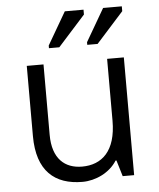

<svg xmlns="http://www.w3.org/2000/svg" viewBox="-54 -813 718 869"><g transform="rotate(-5 304.5 -378.0)"><path d="M286 10C345 10 410 -20 443 -73H447L469 0H521V-535H445V-254C445 -116 380 -59 290 -59C212 -59 156 -106 156 -215V-535H80V-216C80 -57 160 10 286 10ZM187 -618V-606H234L358 -744V-766H273ZM361 -618V-606H408L532 -744V-766H447Z"/></g></svg>

Font: Frost Regular
Style: Regular
Weight: 400
Designer: Lee Frost
Foundry: Lee Frost for Ice Communication Norge AS
Version: Version 2.011;hotconv 1.0.107;makeotfexe 2.5.65593